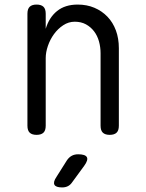

<svg xmlns="http://www.w3.org/2000/svg" viewBox="-20 -580 640 840"><path d="M180 -326V-30Q180 -9 170 0.5Q160 10 140 10Q120 10 110 0.5Q100 -9 100 -30V-520Q100 -541 110 -550.5Q120 -560 140 -560Q160 -560 170 -550.5Q180 -541 180 -520V-454Q195 -504 230 -532Q265 -560 320 -560Q360 -560 393 -546Q426 -532 450 -507Q474 -482 487 -447Q500 -412 500 -369V-30Q500 -9 490 0.5Q480 10 460 10Q440 10 430 0.5Q420 -9 420 -30V-347Q420 -374 413 -399Q406 -424 391.5 -443Q377 -462 356 -473.5Q335 -485 307 -485Q280 -485 256.5 -469.5Q233 -454 216 -430.5Q199 -407 189.5 -379Q180 -351 180 -326ZM227 194 273 121Q282 108 294 101.5Q306 95 322 95Q353 95 360 107.5Q367 120 348 146L296 217Q288 229 277 234.5Q266 240 252 240Q224 240 218 228Q212 216 227 194Z"/></svg>

Font: Maple Mono Normal NL Light
Style: Regular
Weight: 300
Monospace: yes
Designer: subframe7536
Version: Version 7.000